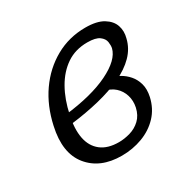

<svg xmlns="http://www.w3.org/2000/svg" viewBox="-107 -528 638 640"><g transform="rotate(-30 212.5 -207.5)"><path d="M189 8Q106 8 63 -45Q20 -98 41 -192Q56 -261 92 -312.5Q128 -364 180.5 -393.5Q233 -423 296 -423Q340 -423 364.5 -408Q389 -393 396.5 -370.5Q404 -348 397 -323Q389 -289 363.5 -263Q338 -237 298 -218.5Q258 -200 207 -187.5Q156 -175 98 -168L95 -204Q200 -216 264.5 -247.5Q329 -279 339 -319Q341 -329 339 -342.5Q337 -356 323 -366.5Q309 -377 277 -377Q231 -377 197 -354Q163 -331 140 -290.5Q117 -250 106 -197Q95 -148 102 -112Q109 -76 134.5 -56Q160 -36 203 -36Q224 -36 246.5 -42.5Q269 -49 286 -65Q303 -81 309 -108Q314 -132 307.5 -153.5Q301 -175 284.5 -190Q268 -205 242 -209L286 -238Q301 -234 318 -224.5Q335 -215 348 -200Q361 -185 367 -164Q373 -143 367 -115Q358 -75 332 -47.5Q306 -20 268.5 -6Q231 8 189 8Z"/></g></svg>

Font: Ysabeau
Style: Italic
Weight: 400
Italic angle: -12°
Designer: Christian Thalmann (Catharsis Fonts)
Version: Version 2.000;gftools[0.9.27.dev2+g8671c4b]